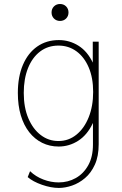

<svg xmlns="http://www.w3.org/2000/svg" viewBox="-20 -718 602 951"><path d="M271.5 212.9Q232.9 212.9 188 197.3Q143.1 181.6 117.2 159.2L128.9 129.9Q156.7 156.7 194.6 171.1Q232.4 185.5 270.5 185.5Q316.9 185.5 355.5 163.8Q394 142.1 417.2 100.3Q440.4 58.6 440.4 -2V-109.4H435.5L441.4 -137.7V-377L435.5 -407.2H439.5V-511.7H468.8V-3.9Q468.8 55.7 450 97.2Q431.2 138.7 401.1 164.1Q371.1 189.5 336.9 201.2Q302.7 212.9 271.5 212.9ZM270.5 7.8Q226.1 7.8 189 -10.5Q151.9 -28.8 124.8 -63.2Q97.7 -97.7 83 -146.7Q68.4 -195.8 68.4 -257.8Q68.4 -337.9 93.5 -396.7Q118.7 -455.6 164.3 -487.5Q210 -519.5 271.5 -519.5Q324.2 -519.5 368.9 -491.5Q413.6 -463.4 440.7 -405.5Q467.8 -347.7 467.8 -257.8Q467.8 -167.5 440.2 -108.6Q412.6 -49.8 367.7 -21Q322.8 7.8 270.5 7.8ZM269.5 -19.5Q319.8 -19.5 358.6 -51Q397.5 -82.5 419.4 -137.5Q441.4 -192.4 441.4 -262.7Q441.4 -332.5 419.4 -384Q397.5 -435.5 358.6 -463.9Q319.8 -492.2 269.5 -492.2Q217.3 -492.2 178.7 -462.9Q140.1 -433.6 118.9 -380.9Q97.7 -328.1 97.7 -257.8Q97.7 -185.5 120.4 -132.1Q143.1 -78.6 181.9 -49.1Q220.7 -19.5 269.5 -19.5ZM277.3 -614.3Q259.3 -614.3 247.3 -626.2Q235.4 -638.2 235.4 -656.2Q235.4 -674.3 247.3 -686.3Q259.3 -698.2 277.3 -698.2Q295.4 -698.2 307.4 -686.3Q319.3 -674.3 319.3 -656.2Q319.3 -638.2 307.4 -626.2Q295.4 -614.3 277.3 -614.3Z"/></svg>

Font: Reddit Mono ExtraLight
Style: Regular
Weight: 250
Monospace: yes
Designer: Stephen Hutchings
Foundry: Reddit
Version: Version 1.014